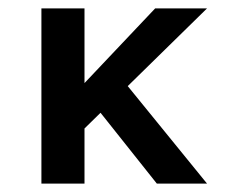

<svg xmlns="http://www.w3.org/2000/svg" viewBox="-20 -439 558 459"><path d="M174 -124 158 -215 351 -419H475ZM182 0H79V-419H182ZM279 -241 475 0H355L200 -195Z"/></svg>

Font: Josefin Sans Medium
Style: Regular
Weight: 500
Designer: Santiago Orozco
Foundry: Typemade
Version: Version 2.001